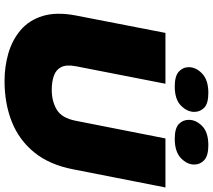

<svg xmlns="http://www.w3.org/2000/svg" viewBox="-66 -863 938 846"><g transform="rotate(90 403.0 -440.0)"><path d="M336 9Q273 9 214.5 -8Q156 -25 112.5 -62Q69 -99 50.5 -159Q32 -219 48 -304L125 -700H349L272 -306Q264 -264 275.5 -241Q287 -218 313.5 -208.5Q340 -199 376 -199Q426 -199 463 -221Q500 -243 512 -304L590 -700H806L726 -293Q706 -189 651.5 -122Q597 -55 516.5 -23Q436 9 336 9ZM361 -741Q315 -741 295.5 -759Q276 -777 276 -803Q276 -835 304.5 -862Q333 -889 389 -889Q436 -889 454.5 -871Q473 -853 473 -827Q473 -796 445.5 -768.5Q418 -741 361 -741ZM592 -741Q545 -741 526.5 -759Q508 -777 508 -803Q508 -835 535.5 -862Q563 -889 620 -889Q666 -889 685.5 -871Q705 -853 705 -827Q705 -795 676.5 -768Q648 -741 592 -741Z"/></g></svg>

Font: REM Black
Style: Italic
Weight: 900
Italic angle: -11°
Designer: Octavio Pardo
Foundry: Ashler Design
Version: Version 1.005;gftools[0.9.28]